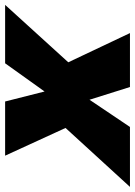

<svg xmlns="http://www.w3.org/2000/svg" viewBox="32 -634 540 769"><g transform="rotate(-90 302.5 -250.0)"><path d="M-62 0 174 -258 63 -500H280L320 -342L433 -500H667L437 -247L554 0H338L287 -162L178 0Z"/></g></svg>

Font: Work Sans ExtraBold
Style: Italic
Weight: 800
Italic angle: -13°
Designer: Wei Huang
Foundry: Wei Huang
Version: Version 2.012; ttfautohint (v1.8.3)